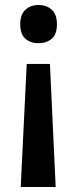

<svg xmlns="http://www.w3.org/2000/svg" viewBox="-20 -565 309 769"><path d="M208 -468Q208 -427 187 -409.5Q166 -392 134 -392Q102 -392 81.5 -410Q61 -428 61 -468Q61 -507 82 -526Q103 -545 134 -545Q166 -545 187 -526.5Q208 -508 208 -468ZM87 -309H180L203 184H63Z"/></svg>

Font: Noto Sans Sinhala SemiCondensed SemiBold
Style: Regular
Weight: 600
Width: 4
Designer: Jelle Bosma - Monotype Design Team
Foundry: Monotype Imaging Inc.
Version: Version 2.006; ttfautohint (v1.8.4.7-5d5b)